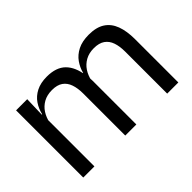

<svg xmlns="http://www.w3.org/2000/svg" viewBox="-85 -743 986 986"><g transform="rotate(-45 408.0 -249.5)"><path d="M675.5 0V-305.5Q675.5 -344 665.8 -372.2Q656 -400.5 633.8 -416Q611.5 -431.5 574 -431.5Q538.5 -431.5 512.5 -417Q486.5 -402.5 470.5 -378.2Q454.5 -354 448 -323L435.5 -380.5H445.5Q453.5 -412 472.5 -439Q491.5 -466 524 -482.5Q556.5 -499 604.5 -499Q659 -499 692.2 -477.5Q725.5 -456 741 -414.8Q756.5 -373.5 756.5 -314.5V0ZM66 0V-488H147L143.5 -371L147 -366V0ZM371 0V-305.5Q371 -344 361.2 -372.2Q351.5 -400.5 329.5 -416Q307.5 -431.5 270 -431.5Q234 -431.5 208 -417Q182 -402.5 166 -377.8Q150 -353 143.5 -321.5L128.5 -379H146.5Q154 -412 172.5 -439.2Q191 -466.5 222.8 -482.8Q254.5 -499 300 -499Q367.5 -499 402.8 -464Q438 -429 447 -362Q449.5 -352 450.5 -340.2Q451.5 -328.5 451.5 -317V0Z"/></g></svg>

Font: Anek Odia
Style: Regular
Weight: 400
Designer: Yesha Goshar & Mahesh Sahu (Odia), Yesha Goshar (Latin)
Foundry: Ek Type
Version: Version 1.003